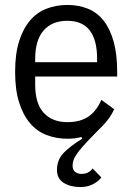

<svg xmlns="http://www.w3.org/2000/svg" viewBox="-20 -548 535 775"><path d="M305 207Q264 207 237 190Q210 173 210 138Q210 96 238.5 67.5Q267 39 312 12L309 5Q285 12 252 12Q207 12 168 -3Q129 -18 101 -51Q73 -84 57 -135Q41 -186 41 -258Q41 -330 57 -381Q73 -432 101 -465Q129 -498 168 -513Q207 -528 252 -528Q297 -528 334.5 -513Q372 -498 398 -465Q424 -432 438.5 -381Q453 -330 453 -258V-239H122V-206Q122 -130 156.5 -92.5Q191 -55 252 -55Q304 -55 337 -77.5Q370 -100 389 -145L441 -107Q424 -70 394 -40Q356 -2 332 23.5Q308 49 295 66.5Q282 84 277.5 96Q273 108 273 120Q273 138 283.5 146Q294 154 309 154Q338 154 354 132L389 168Q379 183 356.5 195Q334 207 305 207ZM372 -297V-310Q372 -464 252 -464Q190 -464 156 -425Q122 -386 122 -310V-297Z"/></svg>

Font: IBM Plex Sans Cond
Style: Regular
Weight: 400
Width: 3
Designer: Mike Abbink, Paul van der Laan, Pieter van Rosmalen
Foundry: Bold Monday
Version: Version 1.3